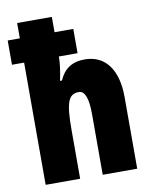

<svg xmlns="http://www.w3.org/2000/svg" viewBox="-92 -824 706 888"><g transform="rotate(-10 261.0 -380.0)"><path d="M213 -760H50V-688H-7V-574H50V0H212V-230C212 -357 226 -396 275 -396C304 -396 318 -359 318 -285V0H480V-337C480 -466 424 -540 328 -540C269 -540 230 -514 208 -462H199C208 -506 213 -542 213 -567V-574H301V-688H213Z"/></g></svg>

Font: Noto Sans Lao Looped ExtraCondensed Black
Style: Regular
Weight: 900
Width: 2
Designer: Mark Frömberg, Ben Mitchell
Foundry: The Fontpad Ltd
Version: Version 1.002